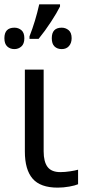

<svg xmlns="http://www.w3.org/2000/svg" viewBox="-33 -858 399 888"><path d="M168.9 -536.1V-158.2Q168.9 -109.9 187 -85.9Q205.1 -62 246.1 -62Q267.6 -62 291.5 -65.7Q315.4 -69.3 328.1 -73.2V-5.9Q314.9 0 287.6 4.9Q260.3 9.8 233.9 9.8Q153.8 9.8 117.9 -31.7Q82 -73.2 82 -157.2V-536.1ZM103.5 -689.9Q130.9 -759.8 148.4 -837.9H244.6V-828.1Q230.5 -799.3 202.9 -757.1Q175.3 -714.8 145.5 -678.2H103.5ZM-12.7 -681.2Q-12.7 -730 33.7 -730Q52.2 -730 65.9 -718.5Q79.6 -707 79.6 -681.2Q79.6 -655.3 65.9 -643.1Q52.2 -630.9 33.7 -630.9Q13.7 -630.9 0.5 -643.1Q-12.7 -655.3 -12.7 -681.2ZM206.5 -681.2Q206.5 -730 252.4 -730Q270.5 -730 284.4 -718.5Q298.3 -707 298.3 -681.2Q298.3 -659.2 286.1 -645Q273.9 -630.9 252.4 -630.9Q231.9 -630.9 219.2 -643.1Q206.5 -655.3 206.5 -681.2Z"/></svg>

Font: Noto Sans Southeast Asian
Style: Regular
Weight: 400
Designer: Monotype Design Team
Foundry: Monotype Imaging Inc.
Version: Version 1.06 uh; ttfautohint (v1.4.1)